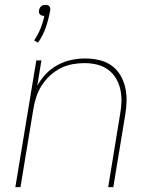

<svg xmlns="http://www.w3.org/2000/svg" viewBox="-20 -768 640 788"><path d="M43 0 129 -520H150L133 -416Q147 -442 168.5 -464.5Q190 -487 217 -501.5Q244 -516 273 -522Q302 -528 330 -528Q359 -528 387 -521.5Q415 -515 437 -499.5Q459 -484 473 -461Q487 -438 493.5 -411Q500 -384 499.5 -355Q499 -326 494 -297L445 0H424L473 -300Q478 -326 478.5 -352Q479 -378 473.5 -402.5Q468 -427 455 -448Q442 -469 422.5 -483Q403 -497 378 -503Q353 -509 327 -509Q303 -509 277.5 -504.5Q252 -500 228.5 -488Q205 -476 185 -457.5Q165 -439 151 -417Q137 -395 129 -370.5Q121 -346 117 -321L64 0ZM136 -593 120 -602Q136 -626 146.5 -651.5Q157 -677 162 -703H159Q154 -703 150.5 -704.5Q147 -706 144 -709Q141 -712 140 -716.5Q139 -721 140 -726Q141 -730 143 -734.5Q145 -739 149 -742.5Q153 -746 157.5 -747Q162 -748 167 -748Q172 -748 175.5 -747Q179 -746 182 -742.5Q185 -739 186 -734.5Q187 -730 186 -726Q180 -691 168.5 -657Q157 -623 136 -593Z"/></svg>

Font: Iosevka Aile Thin
Style: Italic
Weight: 100
Italic angle: -9°
Designer: Belleve Invis
Foundry: Belleve Invis
Version: Version 31.1.0; ttfautohint (v1.8.4)